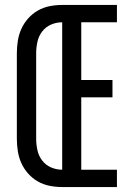

<svg xmlns="http://www.w3.org/2000/svg" viewBox="-20 -755 540 775"><path d="M231 0Q205 0 180 -5Q155 -10 133 -22.5Q111 -35 94 -54Q77 -73 66.5 -96Q56 -119 52 -144.5Q48 -170 48 -195V-540Q48 -565 52 -590.5Q56 -616 66.5 -639Q77 -662 94 -681Q111 -700 133 -712.5Q155 -725 180 -730Q205 -735 231 -735H452V-665H308V-432H434V-362H308V-70H452V0ZM231 -70V-665Q207 -665 185.5 -655.5Q164 -646 150 -627.5Q136 -609 131 -586Q126 -563 126 -540V-195Q126 -172 131 -149Q136 -126 150 -107.5Q164 -89 185.5 -79.5Q207 -70 231 -70Z"/></svg>

Font: Iosevka SS18
Style: Regular
Weight: 400
Monospace: yes
Designer: Belleve Invis
Foundry: Belleve Invis
Version: Version 25.1.1; ttfautohint (v1.8.4)